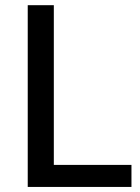

<svg xmlns="http://www.w3.org/2000/svg" viewBox="-20 -738 554 758"><path d="M192.5 -87H499V0H89.5V-717.5H192.5Z"/></svg>

Font: Lato Medium
Style: Regular
Weight: 500
Designer: Lukasz Dziedzic
Foundry: tyPoland Lukasz Dziedzic
Version: Version 2.006; 2014-01-15